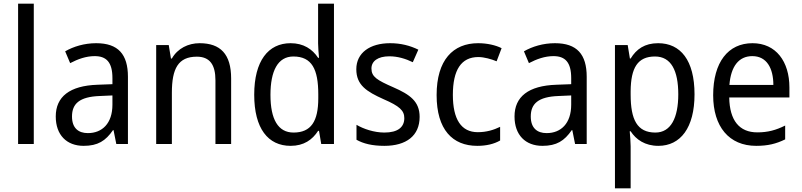

<svg xmlns="http://www.w3.org/2000/svg" viewBox="-20 -780 4342 1040"><path d="M163 0V-760H78V0Z M501 -546C437 -546 378 -528 333 -502L360 -438C402 -460 446 -476 493 -476C556 -476 589 -443 589 -357V-324L509 -321C357 -316 282 -256 282 -149C282 -49 341 10 433 10C510 10 552 -17 592 -75H595L610 0H673V-364C673 -486 620 -546 501 -546ZM521 -260 589 -263V-213C589 -111 533 -59 456 -59C404 -59 370 -87 370 -149C370 -218 410 -256 521 -260Z M1061 -546C1000 -546 942 -518 911 -463H906L894 -536H826V0H911V-278C911 -408 945 -473 1046 -473C1116 -473 1147 -430 1147 -345V0H1232V-355C1232 -487 1174 -546 1061 -546Z M1554 10C1626 10 1672 -23 1703 -71H1708L1720 0H1789V-760H1703V-545C1703 -524 1706 -489 1708 -467H1703C1672 -514 1624 -546 1554 -546C1433 -546 1357 -450 1357 -267C1357 -84 1432 10 1554 10ZM1570 -62C1486 -62 1445 -134 1445 -266C1445 -396 1485 -474 1569 -474C1670 -474 1704 -404 1704 -269V-248C1704 -123 1665 -62 1570 -62Z M2253 -147C2253 -231 2200 -268 2111 -307C2022 -346 1992 -364 1992 -409C1992 -449 2027 -475 2089 -475C2134 -475 2177 -462 2216 -443L2246 -511C2201 -533 2151 -546 2093 -546C1984 -546 1910 -494 1910 -405C1910 -319 1966 -284 2057 -243C2145 -205 2170 -181 2170 -140C2170 -92 2136 -62 2062 -62C2006 -62 1948 -82 1911 -104V-23C1948 -2 1996 10 2062 10C2180 10 2253 -44 2253 -147Z M2565 10C2615 10 2656 0 2689 -19V-93C2654 -76 2615 -64 2568 -64C2478 -64 2433 -134 2433 -266C2433 -401 2478 -471 2571 -471C2602 -471 2641 -460 2670 -448L2697 -519C2666 -535 2619 -546 2570 -546C2434 -546 2345 -455 2345 -265C2345 -78 2431 10 2565 10Z M2986 -546C2922 -546 2863 -528 2818 -502L2845 -438C2887 -460 2931 -476 2978 -476C3041 -476 3074 -443 3074 -357V-324L2994 -321C2842 -316 2767 -256 2767 -149C2767 -49 2826 10 2918 10C2995 10 3037 -17 3077 -75H3080L3095 0H3158V-364C3158 -486 3105 -546 2986 -546ZM3006 -260 3074 -263V-213C3074 -111 3018 -59 2941 -59C2889 -59 2855 -87 2855 -149C2855 -218 2895 -256 3006 -260Z M3545 -546C3472 -546 3427 -514 3396 -463H3392L3380 -536H3311V240H3396V13C3396 -11 3393 -45 3391 -69H3396C3425 -24 3474 10 3546 10C3666 10 3742 -88 3742 -269C3742 -454 3666 -546 3545 -546ZM3528 -474C3615 -474 3654 -398 3654 -269C3654 -142 3614 -62 3530 -62C3431 -62 3396 -132 3396 -268V-286C3397 -413 3434 -474 3528 -474Z M4056 -546C3924 -546 3843 -443 3843 -264C3843 -94 3929 10 4076 10C4139 10 4184 -1 4233 -25V-100C4183 -75 4139 -63 4082 -63C3985 -63 3932 -127 3930 -252H4256V-306C4256 -447 4183 -546 4056 -546ZM4055 -476C4134 -476 4169 -409 4169 -320H3931C3939 -421 3982 -476 4055 -476Z"/></svg>

Font: Noto Sans Khmer UI SemiCondensed
Style: Regular
Weight: 400
Width: 4
Designer: Danh Hong and the Monotype Design Team
Foundry: Monotype Imaging Inc.
Version: Version 2.002